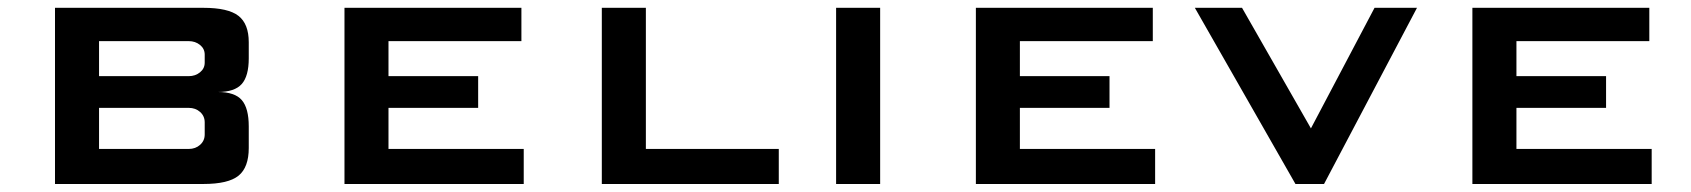

<svg xmlns="http://www.w3.org/2000/svg" viewBox="-20 -459 4218 479"><path d="M227.1 -356.4V-269H450.7Q467.3 -269 479 -278.6Q490.7 -288.1 490.7 -302.7V-322.8Q490.7 -337.4 479 -346.9Q467.3 -356.4 450.7 -356.4ZM523.4 -229.5Q565.9 -229.5 583.3 -209.2Q600.6 -189 600.6 -143.6V-89.8Q600.6 -41.5 575.2 -20.8Q549.8 0 487.3 0H117.2V-439.5H487.3Q549.3 -439.5 575 -419.4Q600.6 -399.4 600.6 -353.5V-313.5Q600.6 -269 583 -249.3Q565.4 -229.5 523.4 -229.5ZM227.1 -189.9V-87.4H450.7Q467.8 -87.4 479.2 -97.7Q490.7 -107.9 490.7 -123.5V-153.8Q490.7 -169.4 479.2 -179.7Q467.8 -189.9 450.7 -189.9Z M1286.6 0H839.4V-439.5H1280.8V-356.4H949.2V-269H1172.9V-189.9H949.2V-87.4H1286.6Z M1591.3 -439.5V-87.4H1922.9V0H1481.4V-439.5Z M2175.8 0H2065.9V-439.5H2175.8Z M2861.8 0H2414.6V-439.5H2856V-356.4H2524.4V-269H2748V-189.9H2524.4V-87.4H2861.8Z M3515.1 -439.5 3283.2 0H3211.9L2960.9 -439.5H3078.6L3250.5 -138.7L3409.2 -439.5Z M4100.6 0H3653.3V-439.5H4094.7V-356.4H3763.2V-269H3986.8V-189.9H3763.2V-87.4H4100.6Z"/></svg>

Font: Squarish Sans CT
Style: RegularSC
Weight: 400
Version: Version 0.9